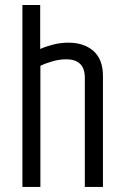

<svg xmlns="http://www.w3.org/2000/svg" viewBox="-20 -740 491 760"><path d="M68.7 -720.1H139.1V-546Q161.5 -556.2 190.5 -563.6Q219.5 -571.1 251 -571.1Q312.8 -571.1 350.1 -538Q387.5 -504.8 387.5 -439.4V0H315.8V-431.6Q315.8 -469.6 296.7 -487.5Q277.5 -505.3 243 -505.3Q215.4 -505.3 187.6 -497.3Q159.8 -489.3 139.9 -479.5V0H68.7Z"/></svg>

Font: Khand Variable Light
Style: Regular
Weight: 300
Designer: Satya Rajpurohit
Foundry: Indian Type Foundry
Version: Version 3.000